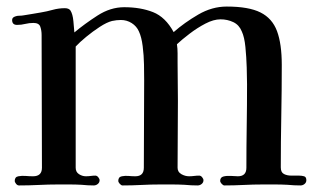

<svg xmlns="http://www.w3.org/2000/svg" viewBox="-20 -565 960 586"><path d="M915 -15Q915 -8 909.5 -3.5Q904 1 897 1Q887 1 877.5 0.5Q868 0 857 -1Q838 -2 820 -2Q802 -2 783 -2Q753 -2 723.5 -0.5Q694 1 665 1Q661 1 656.5 -4Q652 -9 652 -13Q652 -24 662.5 -26.5Q673 -29 686 -28Q699 -27 706 -27Q732 -27 732 -53Q732 -117 733 -180.5Q734 -244 734 -308Q734 -328 733 -359.5Q732 -391 729 -421.5Q726 -452 718 -469Q710 -489 692 -497.5Q674 -506 653 -506Q632 -506 607 -493Q582 -480 558.5 -462Q535 -444 520 -430Q522 -417 522 -402.5Q522 -388 522 -374Q522 -345 522.5 -315.5Q523 -286 523 -257Q523 -206 522.5 -155Q522 -104 522 -53Q522 -40 533.5 -33.5Q545 -27 557 -27Q565 -27 572.5 -28Q580 -29 588 -29Q593 -29 597 -24Q601 -19 601 -15Q601 -8 595.5 -3.5Q590 1 583 1Q573 1 563.5 0.5Q554 0 543 -1Q524 -2 505.5 -2Q487 -2 469 -2Q440 -2 411.5 -0.5Q383 1 354 1Q350 1 345.5 -4Q341 -9 341 -13Q341 -25 352 -27Q362 -29 372.5 -28Q383 -27 393 -27Q419 -27 419 -53Q419 -120 419.5 -186.5Q420 -253 420 -320Q420 -340 419.5 -368Q419 -396 415.5 -424Q412 -452 404 -469Q397 -485 382 -494.5Q367 -504 349 -504Q336 -504 322 -501Q306 -497 284.5 -483Q263 -469 243 -452.5Q223 -436 211 -423Q211 -331 211 -238Q211 -145 211 -53Q211 -40 221 -33.5Q231 -27 242 -27Q250 -27 257 -28Q264 -29 271 -29Q276 -29 280 -24Q284 -19 284 -15Q284 -8 278.5 -3.5Q273 1 266 1Q257 1 248 0.5Q239 0 229 -1Q211 -2 193 -2Q175 -2 157 -2Q128 -2 98 -0.5Q68 1 38 1Q33 1 29 -4Q25 -9 25 -13Q25 -25 36 -27Q47 -29 58.5 -28Q70 -27 81 -27Q108 -27 108 -53Q108 -154 107.5 -255.5Q107 -357 107 -458Q107 -472 103 -483.5Q99 -495 82 -495Q69 -495 57 -492Q45 -489 32 -489Q17 -489 17 -504Q17 -512 27 -515Q32 -517 38.5 -517Q45 -517 51 -518Q65 -520 78.5 -522.5Q92 -525 105 -527Q123 -530 141 -535Q159 -540 178 -540Q190 -540 195 -533Q202 -522 204 -500.5Q206 -479 207 -466Q238 -492 277.5 -517.5Q317 -543 359 -543Q409 -543 447 -528Q485 -513 510 -467Q543 -496 585 -520.5Q627 -545 672 -545Q739 -545 775 -527Q811 -509 825.5 -470Q840 -431 840 -367Q840 -289 838.5 -210.5Q837 -132 837 -54Q837 -39 846.5 -34Q856 -29 869.5 -29Q883 -29 893 -29Q901 -29 908 -27Q915 -25 915 -15Z"/></svg>

Font: Kaisei Tokumin Medium
Style: Regular
Weight: 500
Designer: Font-Kai, 金井和夫
Foundry: KAZUO KANAI
Version: Version 5.003